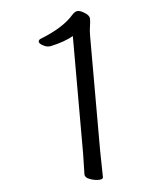

<svg xmlns="http://www.w3.org/2000/svg" viewBox="-52 -756 704 814"><g transform="rotate(-5 300.0 -349.5)"><path d="M277 -17 279 -105V-606Q243 -585 184 -572Q182 -571 172 -571Q162 -571 147.5 -579Q133 -587 133 -595Q133 -603 144 -607Q240 -645 283 -694Q297 -710 309 -710Q321 -710 339.5 -698Q358 -686 358 -672.5Q358 -659 355 -640.5Q352 -622 352 -600V-111L354 1Q354 11 335 11Q316 11 296.5 3.5Q277 -4 277 -17Z"/></g></svg>

Font: LXGW WenKai Lite
Style: Regular
Weight: 400
Designer: LXGW / Fontworks Inc.
Foundry: LXGW / Fontworks Inc.
Version: Version 1.511; March 25, 2025